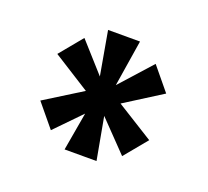

<svg xmlns="http://www.w3.org/2000/svg" viewBox="-69 -783 531 491"><g transform="rotate(20 196.0 -537.5)"><path d="M148.9 -375 167 -479 99.1 -409.2 47.9 -471.2 148.9 -534.2 47.9 -598.1 99.1 -660.2 169.9 -581.1 148.9 -700.2H235.8L215.8 -574.2L293 -660.2L344.2 -598.1L243.2 -534.2L344.2 -471.2L293 -409.2L214.8 -490.2L235.8 -375Z"/></g></svg>

Font: Redressed
Style: Regular
Weight: 400
Designer: Astigmatic (AOETI)
Foundry: Astigmatic (AOETI)
Version: Version 1.001